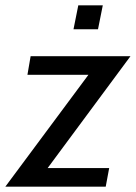

<svg xmlns="http://www.w3.org/2000/svg" viewBox="-49 -701 510 721"><path d="M283 -420H54L66 -490H441L130 -70H361L348 0H-29ZM245 -681H337L319 -591H227Z"/></svg>

Font: Cabin
Style: Italic
Weight: 400
Italic angle: -7°
Designer: Pablo Impallari
Foundry: Pablo Impallari. http://www.impallari.com Igino Marini. http://www.ikern.com
Version: Version 2.200